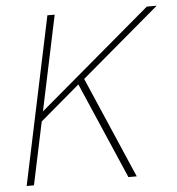

<svg xmlns="http://www.w3.org/2000/svg" viewBox="-49 -690 677 735"><g transform="rotate(-5 290.0 -322.0)"><path d="M24 0 160 -644H188L111 -279L542 -644H580L279 -389L447 0H415L255 -370L103 -241L52 0Z"/></g></svg>

Font: Kanit Thin
Style: Italic
Weight: 250
Italic angle: -12°
Designer: Katatrad Team
Foundry: CadsonDemak
Version: Version 2.000; ttfautohint (v1.8.3)